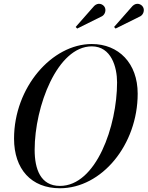

<svg xmlns="http://www.w3.org/2000/svg" viewBox="-20 -995 788 1025"><path d="M730 -908.5C746 -918 753 -941 743.5 -957.5C734 -974 708.5 -983.5 687.5 -963L589 -851L597 -842.5ZM525 -908.5C541 -918 548 -941 538.5 -957.5C529 -974 503.5 -983.5 482.5 -963L384 -851L392 -842.5ZM300 10C523 10 715 -222 715 -495C715 -658 613 -760 470 -760C257 -760 55 -528 55 -255C55 -92 147 10 300 10ZM470 -747.5C574 -747.5 605 -637 605 -555C605 -323 494 -2.5 300 -2.5C196 -2.5 165 -93 165 -195C165 -427 286 -747.5 470 -747.5Z"/></svg>

Font: Bodoni* 16pt
Style: Italic
Weight: 400
Italic angle: -13°
Version: Version 2.3